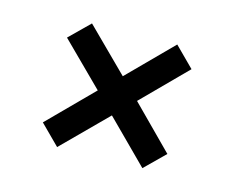

<svg xmlns="http://www.w3.org/2000/svg" viewBox="-64 -571 688 562"><g transform="rotate(15 279.5 -290.5)"><path d="M148 -100 89 -159 220 -291 93 -417 153 -476 280 -350 410 -481 469 -422 339 -291 465 -164 405 -105 279 -231Z"/></g></svg>

Font: DMSans_18ptMedium
Style: Regular
Weight: 500
Designer: Colophon Foundry, Jonny Pinhorn
Foundry: Colophon Foundry
Version: Version 4.004;gftools[0.9.30]